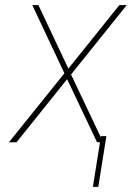

<svg xmlns="http://www.w3.org/2000/svg" viewBox="-20 -566 540 764"><path d="M132.8 -545.9 252 -293 455.1 -545.9H484.4L262.7 -269.5L390.6 0H366.2L247.1 -251L45.9 0H15.6L236.3 -274.4L108.4 -545.9ZM403.3 -24.4 371.1 177.7H349.6L381.8 -24.4Z"/></svg>

Font: Inter Tight Thin
Style: Italic
Weight: 250
Italic angle: -9.39999°
Designer: Rasmus Andersson
Foundry: rsms
Version: Version 3.004